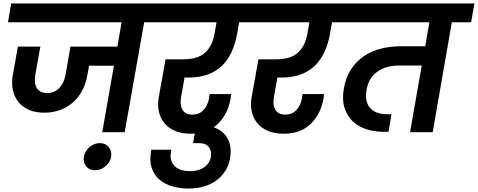

<svg xmlns="http://www.w3.org/2000/svg" viewBox="-20 -760 2748 1104"><path d="M44 -740H938L919 -632H809L697 0H568L635 -382H492L482 -327Q474 -280 453 -240Q432 -200 400 -171.5Q368 -143 326 -127.5Q284 -112 234 -112Q185 -112 147.5 -128Q110 -144 86.5 -173Q63 -202 54 -242Q45 -282 54 -331L83 -492H212L183 -330Q175 -282 192 -253.5Q209 -225 251 -225Q293 -225 320.5 -253.5Q348 -282 357 -330L385 -492H655L679 -632H26Z M527 219Q494 219 475.5 196.5Q457 174 462 142Q468 109 494.5 86Q521 63 554 63Q587 63 605.5 86Q624 109 619 142Q613 174 586 196.5Q559 219 527 219Z M897 -740H1471L1452 -632H1355L1343 -563Q1333 -508 1312 -462Q1291 -416 1257.5 -383Q1224 -350 1175.5 -332Q1127 -314 1063 -314H1041L1021 -201Q1013 -158 1029 -129.5Q1045 -101 1087 -101Q1125 -101 1149.5 -126.5Q1174 -152 1182 -194L1185 -219H1309Q1308 -212 1307.5 -207Q1307 -202 1307 -198Q1291 -104 1232.5 -47.5Q1174 9 1077 9Q1025 9 986.5 -7.5Q948 -24 924.5 -53Q901 -82 893 -121.5Q885 -161 894 -207L932 -419H1034Q1117 -419 1158.5 -456.5Q1200 -494 1213 -563L1225 -632H879Z M1064 324Q1017 324 973 312Q929 300 897.5 273.5Q866 247 852 204.5Q838 162 850 101H965Q958 134 963.5 157Q969 180 984 195Q999 210 1022 217Q1045 224 1073 224Q1122 224 1154 202Q1186 180 1193 140Q1198 108 1181 85.5Q1164 63 1122 63H1090L1109 -38H1140Q1184 -38 1217 -25Q1250 -12 1271.5 12Q1293 36 1301.5 69Q1310 102 1304 142Q1298 185 1278 218.5Q1258 252 1227 275.5Q1196 299 1154.5 311.5Q1113 324 1064 324Z M1431 -740H2005L1986 -632H1889L1877 -563Q1867 -508 1846 -462Q1825 -416 1791.5 -383Q1758 -350 1709.5 -332Q1661 -314 1597 -314H1575L1555 -201Q1547 -158 1563 -129.5Q1579 -101 1621 -101Q1659 -101 1683.5 -126.5Q1708 -152 1716 -194L1719 -219H1843Q1842 -212 1841.5 -207Q1841 -202 1841 -198Q1825 -104 1766.5 -47.5Q1708 9 1611 9Q1559 9 1520.5 -7.5Q1482 -24 1458.5 -53Q1435 -82 1427 -121.5Q1419 -161 1428 -207L1466 -419H1568Q1651 -419 1692.5 -456.5Q1734 -494 1747 -563L1759 -632H1413Z M1964 -740H2708L2689 -632H2578L2468 0H2338L2405 -383H2272Q2200 -383 2150 -348Q2100 -313 2088 -244Q2076 -179 2106.5 -141Q2137 -103 2212 -103H2231L2214 -2H2186Q2133 -2 2086.5 -17Q2040 -32 2008 -62.5Q1976 -93 1961 -140Q1946 -187 1957 -250Q1968 -315 1998.5 -361.5Q2029 -408 2073 -437.5Q2117 -467 2171.5 -480.5Q2226 -494 2286 -494H2425L2449 -632H1946Z"/></svg>

Font: SVN-Poppins SemiBold
Style: Italic
Weight: 600
Italic angle: -10°
Designer: Ninad Kale (Devanagari), Jonny Pinhorn (Latin)
Foundry: Indian Type Foundry
Version: Version 3.002 2017; ttfautohint (v1.8.3)